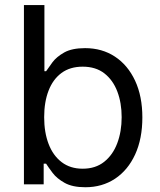

<svg xmlns="http://www.w3.org/2000/svg" viewBox="-20 -748 648 779"><path d="M326.2 11.7Q273.9 11.7 242.2 -6.1Q210.4 -23.9 193.4 -46.6Q176.3 -69.3 167 -84H157.2V0H77.1V-727.5H160.2V-459H167Q176.3 -473.1 192.9 -495.4Q209.5 -517.6 240.7 -535.2Q272 -552.7 325.2 -552.7Q394 -552.7 446.3 -518.3Q498.5 -483.9 528.1 -420.7Q557.6 -357.4 557.6 -271.5Q557.6 -185.1 528.3 -121.3Q499 -57.6 446.8 -22.9Q394.5 11.7 326.2 11.7ZM315.4 -63.5Q367.7 -63.5 402.8 -91.6Q438 -119.6 455.8 -167Q473.6 -214.4 473.6 -272.5Q473.6 -330.1 456.1 -376.5Q438.5 -422.9 403.6 -450.2Q368.7 -477.5 315.4 -477.5Q264.2 -477.5 229.5 -451.9Q194.8 -426.3 177 -380.1Q159.2 -334 159.2 -272.5Q159.2 -210.9 177.2 -163.8Q195.3 -116.7 230.2 -90.1Q265.1 -63.5 315.4 -63.5Z"/></svg>

Font: Inter V
Style: Weight 400 Optical size 14.0
Weight: 400
Designer: Rasmus Andersson
Foundry: rsms
Version: Version 4.000;git-4fc901f